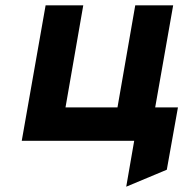

<svg xmlns="http://www.w3.org/2000/svg" viewBox="-20 -531 698 724"><path d="M62 0 152 -511H294L227 -126H423L490 -511H633L543 0ZM456 173 486 0H444L466 -126H651L609 109Z"/></svg>

Font: Overpass Black
Style: Italic
Weight: 900
Italic angle: -10°
Designer: Delve Withrington, Dave Bailey, Thomas Jockin
Foundry: Delve Fonts LLC
Version: Version 4.000